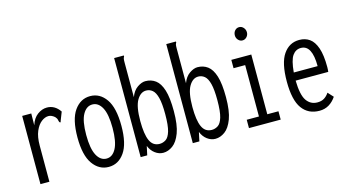

<svg xmlns="http://www.w3.org/2000/svg" viewBox="-76 -950 2252 1245"><g transform="rotate(-15 1050.0 -327.0)"><path d="M68 -457H129L128 -378Q142 -423 172.5 -445.5Q203 -468 236 -468Q289 -468 323 -418L301 -362L298 -352L291 -355Q287 -363 285.5 -372.5Q284 -382 273 -394Q252 -412 232 -412Q208 -412 184 -393.5Q160 -375 144 -337.5Q128 -300 128 -242V1H68Z M526 8Q461 8 419.5 -50.5Q378 -109 378 -229Q378 -350 419.5 -408.5Q461 -467 526 -467Q591 -467 632 -408.5Q673 -350 673 -229Q673 -109 632 -50.5Q591 8 526 8ZM526 -48Q566 -48 590 -93Q614 -138 614 -230Q614 -323 590 -367Q566 -411 526 -411Q486 -411 461.5 -367Q437 -323 437 -230Q437 -138 461 -93Q485 -48 526 -48Z M891 11Q862 11 836.5 -8Q811 -27 798 -60L785 0H741V-665H806V-658Q802 -652 800.5 -645Q799 -638 799 -621V-387Q814 -428 843 -448Q872 -468 897 -468Q936 -468 965 -446.5Q994 -425 1010 -374Q1026 -323 1026 -233Q1026 -140 1006 -87Q986 -34 955 -11.5Q924 11 891 11ZM883 -51Q905 -51 924.5 -63.5Q944 -76 955.5 -114Q967 -152 967 -229Q967 -299 957 -338Q947 -377 928.5 -392.5Q910 -408 886 -408Q849 -408 824 -365.5Q799 -323 799 -227Q799 -138 818.5 -94.5Q838 -51 883 -51Z M1241 11Q1212 11 1186.5 -8Q1161 -27 1148 -60L1135 0H1091V-665H1156V-658Q1152 -652 1150.5 -645Q1149 -638 1149 -621V-387Q1164 -428 1193 -448Q1222 -468 1247 -468Q1286 -468 1315 -446.5Q1344 -425 1360 -374Q1376 -323 1376 -233Q1376 -140 1356 -87Q1336 -34 1305 -11.5Q1274 11 1241 11ZM1233 -51Q1255 -51 1274.5 -63.5Q1294 -76 1305.5 -114Q1317 -152 1317 -229Q1317 -299 1307 -338Q1297 -377 1278.5 -392.5Q1260 -408 1236 -408Q1199 -408 1174 -365.5Q1149 -323 1149 -227Q1149 -138 1168.5 -94.5Q1188 -51 1233 -51Z M1468 0V-56H1550V-401H1472V-457H1606V-56H1681V0ZM1575 -560Q1559 -560 1547 -573Q1535 -586 1535 -604Q1535 -623 1546.5 -636Q1558 -649 1575 -649Q1592 -649 1604 -635.5Q1616 -622 1616 -604Q1616 -586 1604 -573Q1592 -560 1575 -560Z M1940 10Q1865 10 1824 -46.5Q1783 -103 1783 -227Q1783 -352 1823 -410Q1863 -468 1930 -468Q1970 -468 1999 -447.5Q2028 -427 2044.5 -379.5Q2061 -332 2061 -251Q2061 -235 2059 -219H1840Q1842 -122 1868.5 -84Q1895 -46 1941 -46Q1968 -46 1986.5 -57.5Q2005 -69 2019 -90L2052 -54Q2032 -24 2004 -7Q1976 10 1940 10ZM1842 -273H2002Q2002 -415 1927 -415Q1892 -415 1870.5 -384.5Q1849 -354 1842 -273Z"/></g></svg>

Font: Inconsolata ExtraCondensed
Style: Regular
Weight: 400
Width: 2
Monospace: yes
Designer: Raph Levien, Cyreal, Brenton Simpson
Foundry: Raph Levien, Cyreal, Google
Version: Version 3.001; ttfautohint (v1.8.2.53-6de2)